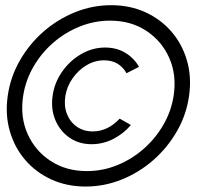

<svg xmlns="http://www.w3.org/2000/svg" viewBox="-20 -710 781 721"><path d="M301.5 -9.5Q231 -9.5 173 -36Q115 -62.5 74.8 -109.2Q34.5 -156 16.8 -217.8Q-1 -279.5 9 -350Q19 -420.5 54.2 -482.2Q89.5 -544 142.8 -590.8Q196 -637.5 261.5 -664Q327 -690.5 397.5 -690.5Q468 -690.5 526 -664Q584 -637.5 624.2 -590.8Q664.5 -544 682.2 -482.2Q700 -420.5 690 -350Q680 -279.5 644.8 -217.8Q609.5 -156 556.2 -109.2Q503 -62.5 437.5 -36Q372 -9.5 301.5 -9.5ZM67 -350Q55 -272 83.2 -208Q111.5 -144 169.8 -105.8Q228 -67.5 306 -67.5Q365 -67.5 419.5 -89.5Q474 -111.5 518.8 -150.5Q563.5 -189.5 593.2 -240.8Q623 -292 632 -350Q644 -428 615.8 -492Q587.5 -556 529.5 -594.2Q471.5 -632.5 393 -632.5Q334.5 -632.5 279.8 -610.5Q225 -588.5 180.2 -549.8Q135.5 -511 105.8 -459.8Q76 -408.5 67 -350ZM177.5 -350Q184.5 -400 213.5 -441.2Q242.5 -482.5 285 -507Q327.5 -531.5 375 -531.5Q417.5 -531.5 450.5 -511.8Q483.5 -492 502 -459L455 -435Q428 -483.5 370.5 -483.5Q336 -483.5 305 -465Q274 -446.5 252.8 -416.2Q231.5 -386 225.5 -350Q219.5 -313 231.2 -282.5Q243 -252 268.5 -234.2Q294 -216.5 328 -216.5Q384.5 -216.5 429.5 -264.5L471.5 -240.5Q443.5 -207.5 405 -188Q366.5 -168.5 324 -168.5Q276.5 -168.5 241 -193Q205.5 -217.5 188 -258.8Q170.5 -300 177.5 -350Z"/></svg>

Font: Urbanist
Style: Italic
Weight: 400
Italic angle: -8°
Designer: Corey Hu
Foundry: Corey Hu
Version: Version 1.330; ttfautohint (v1.8.4.7-5d5b)